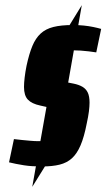

<svg xmlns="http://www.w3.org/2000/svg" viewBox="-20 -716 412 744"><path d="M143 -71Q124 -71 106.5 -72Q89 -73 73 -75.5Q57 -78 42 -81Q27 -84 15 -87L34 -177Q49 -175 65.5 -173.5Q82 -172 98 -170.5Q114 -169 128 -169Q151 -169 166 -173.5Q181 -178 190 -191Q199 -204 204 -228Q207 -242 208.5 -253Q210 -264 210 -271Q210 -285 204 -289.5Q198 -294 185 -296L136 -307Q103 -314 88 -330Q73 -346 73 -379Q73 -394 75.5 -415.5Q78 -437 83 -462Q93 -508 105.5 -538Q118 -568 137.5 -586Q157 -604 187 -611.5Q217 -619 262 -619Q285 -619 304.5 -617Q324 -615 341 -611.5Q358 -608 372 -604L353 -513Q340 -515 324 -517Q308 -519 292.5 -520Q277 -521 264 -521Q242 -521 229 -517Q216 -513 209 -501Q202 -489 196 -465Q194 -452 192.5 -442.5Q191 -433 191 -425Q191 -413 197 -408.5Q203 -404 214 -402L265 -392Q285 -388 299 -380Q313 -372 320 -357.5Q327 -343 327 -318Q327 -304 324.5 -284Q322 -264 316 -237Q306 -185 292 -152.5Q278 -120 258.5 -102.5Q239 -85 211 -78Q183 -71 143 -71ZM105 8 203 -543 297 -696 200 -145Z"/></svg>

Font: Saira ExtraCondensed
Style: Bold Italic
Weight: 700
Width: 2
Italic angle: -12°
Designer: Hector Gatti with collaboration of the Omnibus-Type team
Foundry: Omnibus-Type
Version: Version 1.101